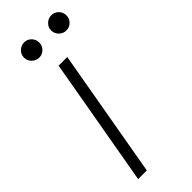

<svg xmlns="http://www.w3.org/2000/svg" viewBox="-219 -678 705 705"><g transform="rotate(-45 133.0 -325.5)"><path d="M27 0 115 -501H160L72 0ZM86 -572Q70 -572 58 -583.5Q46 -595 46 -612Q46 -628 58 -639.5Q70 -651 86 -651Q102 -651 113.5 -639.5Q125 -628 125 -611Q125 -595 113.5 -583.5Q102 -572 86 -572ZM227 -572Q211 -572 199 -583.5Q187 -595 187 -612Q187 -628 199 -639.5Q211 -651 227 -651Q243 -651 254.5 -639.5Q266 -628 266 -611Q266 -595 254.5 -583.5Q243 -572 227 -572Z"/></g></svg>

Font: DM Sans 17pt ExtraLight
Style: Italic
Weight: 250
Italic angle: -10°
Version: Version 4.004;gftools[0.9.30]